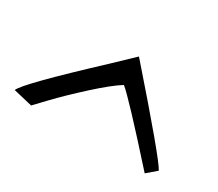

<svg xmlns="http://www.w3.org/2000/svg" viewBox="-62 -536 536 472"><g transform="rotate(30 206.0 -300.0)"><path d="M-2 -196.8Q4.9 -217.8 168 -370.1L221.2 -420.9Q392.1 -226.1 403.8 -202.1L377 -179.2Q248 -323.2 224.1 -341.8Q198.2 -325.7 155 -286.4Q111.8 -247.1 82 -215.8L51.8 -184.1Z"/></g></svg>

Font: Marck Script
Style: Regular
Weight: 400
Designer: Denis Masharov, Marck Fogel
Foundry: Denis Masharov
Version: Version 1.002